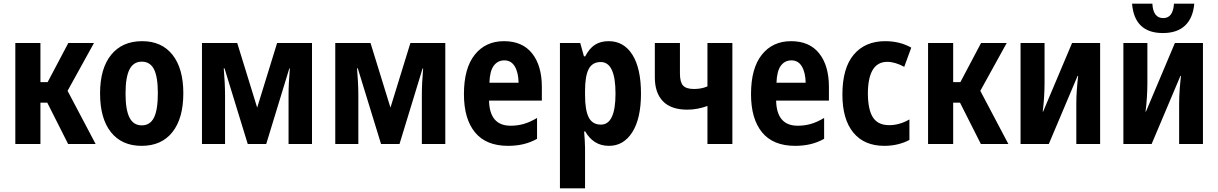

<svg xmlns="http://www.w3.org/2000/svg" viewBox="-20 -780 6599 1040"><path d="M63 0V-547H199V-335H238L350 -547H489L346 -288L498 0H349L236 -224H199V0Z M747 10Q640 10 581 -64Q522 -138 522 -274Q522 -409 582 -483Q642 -557 750 -557Q856 -557 914.5 -483Q973 -409 973 -275Q973 -139 914 -64.5Q855 10 747 10ZM748 -101Q793 -101 814 -143Q835 -185 835 -275Q835 -364 814 -405Q793 -446 748 -446Q703 -446 681.5 -404Q660 -362 660 -273Q660 -185 681.5 -143Q703 -101 748 -101Z M1074 0V-547H1265L1373 -197L1481 -547H1670V0H1543V-263Q1543 -331 1550 -409H1547L1422 0H1322L1196 -410H1192Q1195 -373 1197 -336Q1199 -299 1199 -263V0Z M1796 0V-547H1987L2095 -197L2203 -547H2392V0H2265V-263Q2265 -331 2272 -409H2269L2144 0H2044L1918 -410H1914Q1917 -373 1919 -336Q1921 -299 1921 -263V0Z M2732 10Q2613 10 2553 -63Q2493 -136 2493 -270Q2493 -410 2551.5 -483.5Q2610 -557 2710 -557Q2810 -557 2862.5 -490.5Q2915 -424 2915 -309V-235H2629Q2632 -99 2746 -99Q2783 -99 2816.5 -108.5Q2850 -118 2889 -141V-28Q2853 -8 2814.5 1Q2776 10 2732 10ZM2631 -332H2789Q2788 -387 2768.5 -420Q2749 -453 2712 -453Q2676 -453 2654.5 -424Q2633 -395 2631 -332Z M3013 240V-547H3123L3143 -475H3150Q3173 -519 3203.5 -538Q3234 -557 3277 -557Q3359 -557 3405.5 -483.5Q3452 -410 3452 -273Q3452 -138 3405 -64Q3358 10 3279 10Q3235 10 3203 -10.5Q3171 -31 3150 -68H3144Q3146 -41 3147.5 -18.5Q3149 4 3149 21V240ZM3235 -105Q3314 -105 3314 -273Q3314 -444 3234 -444Q3189 -444 3169 -406.5Q3149 -369 3149 -288V-265Q3149 -183 3169 -144Q3189 -105 3235 -105Z M3812 0V-206Q3788 -197 3760 -191.5Q3732 -186 3703 -186Q3615 -186 3571 -231.5Q3527 -277 3527 -361V-547H3663V-382Q3663 -335 3680 -316.5Q3697 -298 3739 -298Q3757 -298 3775 -301Q3793 -304 3812 -312V-547H3947V0Z M4287 10Q4168 10 4108 -63Q4048 -136 4048 -270Q4048 -410 4106.5 -483.5Q4165 -557 4265 -557Q4365 -557 4417.5 -490.5Q4470 -424 4470 -309V-235H4184Q4187 -99 4301 -99Q4338 -99 4371.5 -108.5Q4405 -118 4444 -141V-28Q4408 -8 4369.5 1Q4331 10 4287 10ZM4186 -332H4344Q4343 -387 4323.5 -420Q4304 -453 4267 -453Q4231 -453 4209.5 -424Q4188 -395 4186 -332Z M4770 10Q4661 10 4602 -62Q4543 -134 4543 -268Q4543 -411 4604.5 -484Q4666 -557 4775 -557Q4854 -557 4916 -522L4878 -418Q4828 -445 4786 -445Q4681 -445 4681 -271Q4682 -183 4709.5 -142.5Q4737 -102 4796 -102Q4852 -102 4906 -133V-22Q4878 -7 4843.5 1.5Q4809 10 4770 10Z M5007 0V-547H5143V-335H5182L5294 -547H5433L5290 -288L5442 0H5293L5180 -224H5143V0Z M5508 0V-547H5638V-332Q5638 -294 5635.5 -254Q5633 -214 5628 -175H5630L5787 -547H5939V0H5810V-217Q5810 -256 5813 -296Q5816 -336 5820 -369H5817L5661 0Z M6065 0V-547H6195V-332Q6195 -294 6192.5 -254Q6190 -214 6185 -175H6187L6344 -547H6496V0H6367V-217Q6367 -256 6370 -296Q6373 -336 6377 -369H6374L6218 0ZM6279 -601Q6125 -601 6112 -760H6222Q6226 -682 6281 -682Q6334 -682 6339 -760H6449Q6442 -682 6399 -641.5Q6356 -601 6279 -601Z"/></svg>

Font: Noto Sans Condensed
Style: Bold
Weight: 700
Width: 3
Designer: Monotype Design Team
Foundry: Monotype Imaging Inc.
Version: Version 2.013; ttfautohint (v1.8.4.7-5d5b)